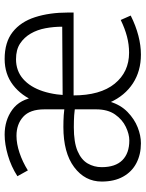

<svg xmlns="http://www.w3.org/2000/svg" viewBox="80 -698 627 827"><g transform="rotate(-90 393.5 -284.5)"><path d="M190 9Q142 9 104.5 -10.5Q67 -30 46 -68Q25 -106 25 -160Q25 -232 87 -278.5Q149 -325 260 -325Q287 -325 311 -323.5Q335 -322 358 -317V-272Q333 -277 310.5 -278.5Q288 -280 259 -280Q194 -280 156.5 -264Q119 -248 103 -220.5Q87 -193 87 -160Q87 -101 117 -71Q147 -41 202 -41Q229 -41 260.5 -56Q292 -71 314 -102.5Q336 -134 336 -184V-407Q336 -469 304 -498Q272 -527 222 -527Q188 -527 149 -514Q110 -501 73 -478L48 -523Q90 -550 138 -564Q186 -578 227 -578Q289 -578 334.5 -545Q380 -512 389 -444H369Q394 -506 441 -542Q488 -578 553 -578Q625 -578 669 -543.5Q713 -509 733 -447Q753 -385 753 -305V-281H367V-328L692 -330Q692 -366 685.5 -401.5Q679 -437 662.5 -465.5Q646 -494 619.5 -511.5Q593 -529 552 -529Q502 -529 467 -498.5Q432 -468 414 -413Q396 -358 396 -283Q396 -166 446.5 -104Q497 -42 580 -42Q615 -42 649.5 -51Q684 -60 721 -78L740 -35Q696 -13 653.5 -2Q611 9 572 9Q501 9 448 -25.5Q395 -60 366 -124H369Q355 -78 324.5 -48.5Q294 -19 258.5 -5Q223 9 190 9Z"/></g></svg>

Font: Yaldevi ExtraLight Light
Style: Regular
Weight: 300
Version: Version 1.100